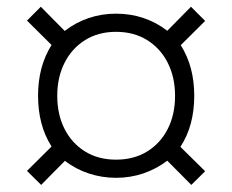

<svg xmlns="http://www.w3.org/2000/svg" viewBox="-20 -610 672 555"><path d="M99 -75.5 58 -116 129 -186.5Q109 -218 99.5 -254.8Q90 -291.5 90 -333Q90 -375 99.5 -411.5Q109 -448 129 -480L58 -550.5L98 -590.5L167 -520.5Q198.5 -545 236.2 -557.8Q274 -570.5 315.5 -570.5Q357 -570.5 394.5 -558Q432 -545.5 463.5 -521L532 -590.5L573 -549.5L502.5 -479.5Q522.5 -447.5 532 -411.2Q541.5 -375 541.5 -333Q541.5 -291 531.8 -254Q522 -217 501.5 -185.5L573 -115L533 -75.5L463.5 -145.5Q432 -121.5 394.5 -108.8Q357 -96 315.5 -96Q274.5 -96 236.8 -108.5Q199 -121 167.5 -145ZM315.5 -148.5Q367 -148.5 405.5 -172.2Q444 -196 465 -237.5Q486 -279 486 -333Q486 -386.5 465 -428.2Q444 -470 405.5 -494Q367 -518 315.5 -518Q264 -518 225.8 -494Q187.5 -470 166.5 -428.2Q145.5 -386.5 145.5 -333Q145.5 -279 166.5 -237.5Q187.5 -196 225.8 -172.2Q264 -148.5 315.5 -148.5Z"/></svg>

Font: Overpass ExtraLight
Style: Regular
Weight: 250
Designer: Delve Withrington, Dave Bailey, Thomas Jockin
Foundry: Delve Fonts LLC
Version: Version 4.000